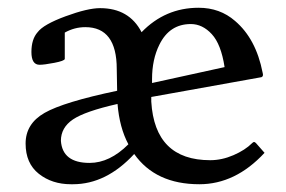

<svg xmlns="http://www.w3.org/2000/svg" viewBox="-20 -463 737 495"><path d="M311 -91Q288 -134 283 -195Q199 -176 168 -155Q137 -134 137 -100Q141 -43 211 -43Q263 -43 311 -91ZM472 -401Q417 -401 391 -348Q372 -310 372 -259Q372 -254 372 -249L559 -290Q550 -349 526 -375Q502 -401 472 -401ZM345 -380Q406 -443 492 -443Q547 -443 586 -409Q640 -363 657 -276Q660 -266 654 -264L370 -213V-201Q379 -50 522 -50Q552 -50 582 -63Q612 -76 630 -94Q633 -97 635 -97Q637 -97 640 -94L662 -69Q587 12 494 12Q381 12 326 -66Q254 12 168 12H163Q114 12 80 -15Q46 -42 46 -93Q46 -144 95 -172Q144 -200 282 -229L281 -285Q281 -393 200 -393Q172 -393 147 -379V-311Q146 -306 120 -301Q94 -296 82 -296Q61 -296 61 -329Q61 -362 77 -380Q92 -400 149 -421Q206 -442 238 -442Q313 -442 345 -380Z"/></svg>

Font: Lusitana
Style: Regular
Weight: 400
Designer: Ana Paula Megda
Foundry: Ana Paula Megda
Version: Version 1.001; ttfautohint (v1.4.1)